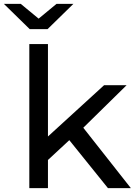

<svg xmlns="http://www.w3.org/2000/svg" viewBox="-60 -969 696 989"><path d="M496 0 297 -247 187 -145V0H91V-742H187V-266L476 -530H592L369 -311L614 0ZM93 -819 -40 -949H47L139 -873L231 -949H318L185 -819Z"/></svg>

Font: Montserrat Z Med
Style: Regular
Weight: 500
Designer: Julieta Ulanovsky
Foundry: Julieta Ulanovsky
Version: Version 8.000